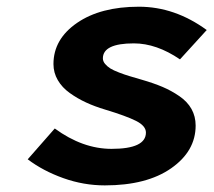

<svg xmlns="http://www.w3.org/2000/svg" viewBox="-20 -543 640 575"><path d="M293.9 12.2Q230.5 12.2 169.7 -9.5Q108.9 -31.2 63 -65.9L144 -158.2Q227.5 -97.2 314 -97.2Q417 -97.2 417 -146Q417 -166 387.5 -180.9Q357.9 -195.8 294.9 -214.8Q263.7 -224.1 237.8 -236.1Q211.9 -248 189 -264.4Q166 -280.8 153.1 -303Q140.1 -325.2 140.1 -351.1Q140.1 -425.8 210.7 -474.4Q281.2 -522.9 396 -522.9Q503.4 -522.9 599.1 -453.1L519 -365.2Q448.7 -413.1 380.9 -413.1Q288.1 -413.1 288.1 -368.2Q288.1 -359.4 294.7 -351.6Q301.3 -343.8 310.3 -338.1Q319.3 -332.5 336.4 -325.9Q353.5 -319.3 367.4 -315.2Q381.3 -311 404.8 -304.2Q440.4 -293.9 466.8 -282.7Q493.2 -271.5 517.1 -255.1Q541 -238.8 553.5 -216.6Q565.9 -194.3 565.9 -167Q565.9 -90.3 492.7 -39.1Q419.4 12.2 293.9 12.2Z"/></svg>

Font: Office Code Pro Bold Italic
Style: Regular
Weight: 700
Italic angle: -9°
Designer: Nathan Rutzky & Paul D. Hunt
Foundry: Adobe Systems Incorporated
Version: Version 1.004;PS 001.004;hotconv 1.0.70;makeotf.lib2.5.58329